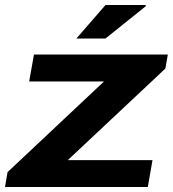

<svg xmlns="http://www.w3.org/2000/svg" viewBox="-35 -744 688 764"><path d="M269 -590.8 384.8 -724.1H544.9V-719.2L384.8 -590.8ZM-15.1 0 -4.9 -59.1 378.9 -419.9H81.1L100.1 -526.9H632.8L623 -471.2L234.9 -106.9H571.8L553.2 0Z"/></svg>

Font: Archivo Expanded SemiBold
Style: Italic
Weight: 600
Width: 7
Italic angle: -10°
Designer: Hector Gatti
Foundry: Omnibus-Type
Version: Version 2.001